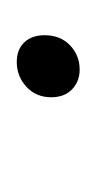

<svg xmlns="http://www.w3.org/2000/svg" viewBox="37 -150 115 229"><g transform="rotate(90 94.5 -35.5)"><path d="M22 -31Q22 -50 34 -61.5Q46 -73 63 -73Q77 -73 86.5 -64Q96 -55 96 -39Q96 -21 83.5 -9.5Q71 2 54 2Q39 2 30.5 -7Q22 -16 22 -31Z"/></g></svg>

Font: Bitter Pro Light
Style: Italic
Weight: 300
Italic angle: -9°
Designer: Sol Matas, and Bitter project Authors
Foundry: Sol Matas
Version: Version 1.010